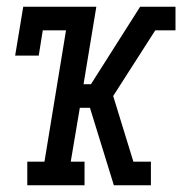

<svg xmlns="http://www.w3.org/2000/svg" viewBox="-20 -550 541 570"><path d="M375 0 383 -49 382 -52 376 -70H428V0ZM61 0V-70H112L176 -460H107L95 -385H25L49 -530H266L228 -300H250L396 -530H463L455 -481L463 -530H501V-460H441L316 -265L376 -70L382 -52L383 -49L375 0H318L247 -230H217L190 -70H231V0Z"/></svg>

Font: Iosevka Slab Oblique
Style: Regular
Weight: 400
Italic angle: -9°
Monospace: yes
Designer: Belleve Invis
Foundry: Belleve Invis
Version: Version 11.1.1; ttfautohint (v1.8.3)